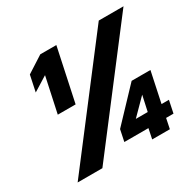

<svg xmlns="http://www.w3.org/2000/svg" viewBox="-152 -867 1054 1035"><g transform="rotate(-30 375.0 -349.5)"><path d="M583 -699H737L202 0H48ZM185 -589 95 -533 116 -633 219 -699H319L249 -370H138ZM525 -63H375L390 -135L574 -329H691L651 -140H697L681 -63H635L622 0H512ZM565 -140 586 -236 491 -140Z"/></g></svg>

Font: Prompt Semibold
Style: Italic
Weight: 600
Italic angle: -12°
Designer: Katatrad Team
Foundry: CadsonDemak
Version: Version 1.000